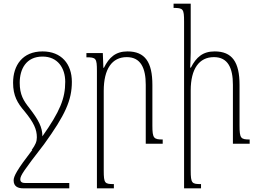

<svg xmlns="http://www.w3.org/2000/svg" viewBox="-20 -780 1401 1042"><path d="M105 242H356V213H115C95 213 90 203 90 193C91 172 107 148 219 3C334 -156 370 -236 370 -336C370 -433 313 -501 211 -501C102 -501 51 -425 51 -331C51 -260 75 -220 114 -175C164 -114 180 -77 180 -35C180 -12 173 5 152 34H155C71 143 54 177 54 199C54 233 79 242 105 242ZM210 -41C210 -89 190 -128 139 -194C108 -233 87 -266 87 -331C87 -404 121 -473 211 -473C293 -473 334 -411 334 -336C334 -246 306 -176 210 -40Z M863 -23C815 -23 807 -29 807 -98V-319C807 -443 767 -501 672 -501C608 -501 572 -469 544 -412H541L538 -492H449V-469C501 -469 506 -464 506 -395V242H598V219C549 219 543 216 543 145V-287C543 -406 588 -470 668 -470C744 -470 771 -410 771 -320V0H863Z M1335 -23C1287 -23 1280 -29 1280 -98V-319C1280 -443 1240 -501 1145 -501C1081 -501 1045 -470 1016 -413H1012C1013 -441 1015 -468 1015 -495V-760H922V-737C974 -737 979 -732 979 -663V242H1071V219C1022 219 1015 216 1015 145V-289C1015 -407 1061 -470 1141 -470C1217 -470 1244 -411 1244 -320V0H1335Z"/></svg>

Font: Noto Serif Armenian Condensed ExtraLight
Style: Regular
Weight: 200
Width: 3
Designer: Monotype Design Team
Foundry: Monotype Imaging Inc.
Version: Version 2.008